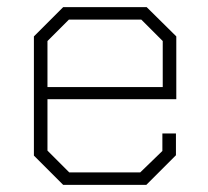

<svg xmlns="http://www.w3.org/2000/svg" viewBox="-20 -518 584 538"><path d="M75 -82V-416L157 -498H391L474 -416V-240H113V-96L174 -35H373L435 -95V-144H473V-83L390 0H157ZM436 -274V-403L376 -463H173L113 -403V-274Z"/></svg>

Font: Chakra Petch ExtraLight
Style: Regular
Weight: 275
Designer: Katatrad Aksorn Co.,Ltd.
Foundry: Cadson Demak Co.,Ltd.
Version: Version 1.000; ttfautohint (v1.6)